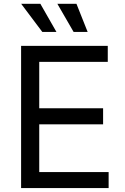

<svg xmlns="http://www.w3.org/2000/svg" viewBox="-20 -962 641 982"><path d="M87.9 0V-727.5H531.2V-645.5H180.7V-408.2H507.3V-326.2H180.7V-82H535.6V0ZM196.3 -798.8 88.4 -942.4H186.5L268.6 -798.8ZM356.4 -798.8 273.4 -942.4H371.1L428.2 -798.8Z"/></svg>

Font: Inter-Regular
Style: Regular
Weight: 400
Designer: Rasmus Andersson
Foundry: rsms
Version: Version 4.000;git-a52131595